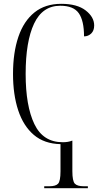

<svg xmlns="http://www.w3.org/2000/svg" viewBox="-20 -744 540 1003"><path d="M211 239V229H238Q271 229 283.5 215.5Q296 202 296 151V9Q211 7 156.5 -39.5Q102 -86 75 -168Q48 -250 48 -358Q48 -469 76 -551.5Q104 -634 160 -679Q216 -724 300 -724Q383 -724 427.5 -689.5Q472 -655 472 -611Q472 -584 456.5 -569Q441 -554 419 -554Q419 -636 391.5 -675Q364 -714 295 -714Q202 -714 158 -620.5Q114 -527 114 -358Q114 -191 159.5 -96Q205 -1 308 -1Q336 -1 356 -9H358V150Q358 202 371 215.5Q384 229 417 229H439V239Z"/></svg>

Font: Noto Serif Display Condensed Light
Style: Regular
Weight: 300
Width: 3
Designer: Monotype Design Team
Foundry: Monotype Imaging Inc.
Version: Version 2.009